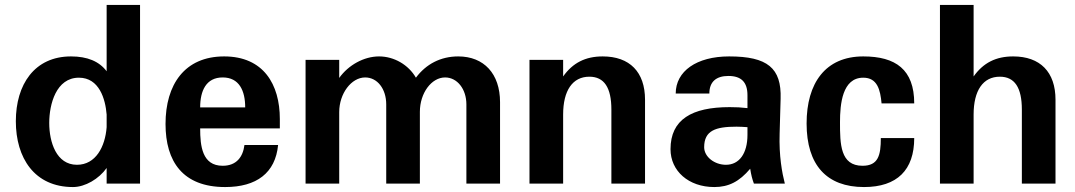

<svg xmlns="http://www.w3.org/2000/svg" viewBox="-20 -742 4345 776"><path d="M411 -228C405 -149 367 -76 291 -76C208 -76 179 -167 179 -245C179 -321 207 -428 299 -428C381 -428 406 -342 411 -279ZM546 0V-722H411V-454C381 -494 333 -514 267 -514C119 -514 44 -400 44 -252C44 -104 119 14 275 14C324 14 380 -19 411 -63V0Z M649 -241C649 -89 719 14 890 14C1017 14 1093 -43 1104 -156H968C962 -108 936 -72 880 -72C797 -72 789 -152 789 -223H1111V-261C1111 -401 1045 -514 886 -514C726 -514 649 -400 649 -241ZM789 -308C789 -375 813 -429 880 -429C947 -429 971 -375 971 -308Z M1351 0V-289C1351 -364 1400 -429 1456 -429C1505 -429 1541 -383 1541 -320V0H1677V-290C1677 -366 1724 -429 1779 -429C1828 -429 1865 -382 1865 -320V0H2001V-329C2001 -444 1936 -514 1832 -514C1761 -514 1702 -483 1661 -428C1631 -480 1573 -514 1512 -514C1451 -514 1388 -479 1351 -427V-500H1215V0Z M2256 -279C2256 -376 2294 -432 2362 -432C2422 -432 2451 -388 2451 -299V0H2587V-339C2587 -451 2525 -514 2416 -514C2346 -514 2295 -488 2256 -433V-500H2120V0H2256Z M3001 -197C3001 -122 2968 -76 2914 -76C2868 -76 2826 -108 2826 -147C2826 -215 2873 -230 2957 -230C2972 -230 2986 -229 3001 -228ZM2690 -139C2690 -51 2763 14 2867 14C2925 14 2968 -8 3012 -60C3016 -35 3020 -19 3027 0H3152C3141 -43 3128 -112 3131 -202L3135 -343C3139 -467 3082 -514 2927 -514C2795 -514 2711 -454 2711 -364H2847C2847 -411 2874 -435 2924 -435C2976 -435 3001 -410 3001 -357V-305C2976 -308 2956 -309 2929 -309C2776 -309 2690 -259 2690 -139Z M3240 -243C3240 -75 3321 14 3472 14C3606 14 3675 -55 3675 -184H3540C3540 -115 3530 -72 3466 -72C3376 -72 3375 -160 3375 -248C3375 -321 3384 -428 3469 -428C3526 -428 3538 -379 3543 -324H3675C3675 -461 3600 -514 3469 -514C3316 -514 3240 -406 3240 -243Z M3915 -279C3915 -376 3953 -432 4021 -432C4081 -432 4110 -388 4110 -299V0H4246V-339C4246 -451 4184 -514 4075 -514C4005 -514 3954 -488 3915 -433V-722H3779V0H3915Z"/></svg>

Font: Perun
Style: Bold
Weight: 700
Foundry: Copyright (c) Stefan Peev, Context Ltd, 2016
Version: Version 1.089